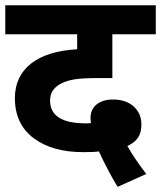

<svg xmlns="http://www.w3.org/2000/svg" viewBox="-20 -642 612 730"><path d="M36.6 -269C36.6 -203.1 60.5 -152.3 107.9 -116.7C155.3 -81.1 218.3 -63.5 296.9 -63.5C327.6 -63.5 347.2 -64.5 356 -66.4C380.4 -13.7 404.3 31.2 427.2 68.4L536.1 19.5C503.4 -23.4 479.5 -59.1 464.4 -86.9C503.4 -105 517.6 -129.9 517.6 -168.9C517.6 -196.8 507.8 -219.2 488.3 -237.3C468.3 -254.9 441.9 -263.7 408.7 -263.7C359.4 -263.7 324.2 -237.8 324.2 -194.8C324.2 -188.5 324.7 -181.6 325.7 -173.8C321.3 -173.3 314.9 -172.9 307.6 -172.9C215.8 -172.9 170.4 -201.7 170.4 -259.8C170.4 -287.6 182.6 -308.1 210.9 -323.7C225.1 -331.1 242.2 -336.9 263.2 -340.3C284.2 -343.8 314.9 -345.2 356 -345.2H407.2V-511.7H572.3V-622.1H0V-511.7H273.4V-454.6C122.6 -446.8 36.6 -380.4 36.6 -269Z"/></svg>

Font: Noto Reveo Sans
Style: Bold
Weight: 700
Designer: Monotype Design team
Foundry: Monotype Imaging Inc.
Version: Version 1.04